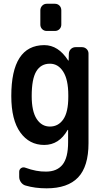

<svg xmlns="http://www.w3.org/2000/svg" viewBox="-20 -770 540 1020"><path d="M228.5 -750H271.5Q286.1 -750 295.9 -740.2Q305.7 -730.5 305.7 -714.8V-639.6Q305.7 -625 295.9 -615.2Q286.1 -605.5 271.5 -605.5H228.5Q213.9 -605.5 204.1 -615.2Q194.3 -625 194.3 -639.6V-714.8Q194.3 -729.5 204.1 -739.7Q213.9 -750 228.5 -750ZM245.1 -431.6Q197.3 -431.6 172.9 -391.1Q148.4 -350.6 148.4 -259.8Q148.4 -178.7 174.8 -138.2Q201.2 -97.7 245.1 -97.7Q290 -97.7 316.4 -136.2Q342.8 -174.8 342.8 -254.9V-264.6Q342.8 -346.7 315.9 -389.2Q289.1 -431.6 245.1 -431.6ZM40 -259.8Q40 -529.3 214.8 -530.3Q290 -530.3 341.8 -449.2Q341.8 -448.2 343.8 -448.2Q344.7 -448.2 344.7 -449.2L345.7 -485.4Q346.7 -500 356.9 -509.8Q367.2 -519.5 381.8 -519.5H415Q429.7 -519.5 439.9 -509.8Q450.2 -500 450.2 -485.4V-9.8Q450.2 114.3 395 172.4Q339.8 230.5 227.5 230.5Q166 230.5 116.2 215.8Q101.6 211.9 91.8 198.7Q82 185.5 82 169.9V142.6Q82 129.9 92.3 123Q102.5 116.2 115.2 121.1Q173.8 142.6 224.6 141.6Q282.2 141.6 312 105Q341.8 68.4 341.8 -14.6V-79.1Q341.8 -80.1 340.8 -80.1Q338.9 -80.1 338.9 -79.1Q293.9 0 214.8 0Q135.7 0 87.9 -66.4Q40 -132.8 40 -259.8Z"/></svg>

Font: Rounded-L Mgen+ 1m medium
Style: Regular
Weight: 500
Designer: [Source Han Sans]
Ryoko NISHIZUKA  (kana & ideographs); Paul D. Hunt (Latin, Greek & Cyrillic); Wenlong ZHANG  (bopomofo
Version: Version 1.059.20150602